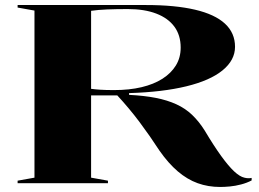

<svg xmlns="http://www.w3.org/2000/svg" viewBox="-20 -728 1029 763"><path d="M855 15Q807 15 765.5 0Q724 -15 686.5 -47Q649 -79 614 -129Q575 -189 534.5 -243Q494 -297 446 -349H342V-22L409 -10V0H50V-10L117 -22V-686L50 -698V-708H561Q676 -708 755 -689.5Q834 -671 874 -634Q914 -597 914 -542Q914 -489 864.5 -448.5Q815 -408 720.5 -385Q626 -362 493 -358V-351Q553 -348 599 -339Q645 -330 681 -313.5Q717 -297 744 -271Q771 -245 793 -210Q830 -148 859 -108Q888 -68 910.5 -47Q933 -26 951 -22Q966 -18 980 -21V-11Q961 -1 938 5Q915 11 893.5 13Q872 15 855 15ZM433 -370Q494 -370 542.5 -381.5Q591 -393 625.5 -415Q660 -437 679 -468Q698 -499 698 -539Q698 -588 673 -622Q648 -656 601 -674Q554 -692 488 -692Q442 -692 405.5 -690.5Q369 -689 342 -685V-375Q356 -373 378.5 -371.5Q401 -370 433 -370Z"/></svg>

Font: Kalnia SemiExpanded Medium
Style: Regular
Weight: 500
Width: 6
Designer: Frida Medrano
Foundry: Frida Medrano
Version: Version 1.105